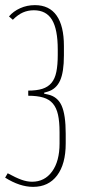

<svg xmlns="http://www.w3.org/2000/svg" viewBox="-48 -725 336 748"><path d="M81 3Q29 3 -28 -33L-18 -50Q13 -33 35 -25Q57 -17 77 -17Q126 -17 155 -57Q184 -97 184 -166V-210Q184 -251 178 -278Q172 -305 158 -321.5Q144 -338 120.5 -345Q97 -352 62 -352V-372Q95 -372 117 -379Q139 -386 152.5 -402Q166 -418 171.5 -445Q177 -472 177 -511V-532Q177 -611 154.5 -648Q132 -685 84 -685Q61 -685 41.5 -676.5Q22 -668 2 -648L-13 -661Q4 -681 30.5 -693Q57 -705 88 -705Q144 -705 172.5 -664.5Q201 -624 201 -546V-509Q201 -444 186 -411Q171 -378 138 -368L124 -364V-360L138 -357Q176 -349 192 -313.5Q208 -278 208 -204V-166Q208 -86 174.5 -41.5Q141 3 81 3Z"/></svg>

Font: Moniqa Thin Paragraph
Style: Regular
Weight: 100
Designer: Rajesh Rajput
Foundry: Rajesh Rajput
Version: Version 1.000